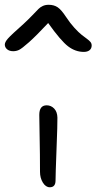

<svg xmlns="http://www.w3.org/2000/svg" viewBox="-65 -771 403 802"><path d="M-9.8 -557.1Q-25.9 -557.1 -35.4 -565.2Q-44.9 -573.2 -44.9 -585Q-44.9 -595.2 -31.5 -610.4Q-18.1 -625.5 34.2 -671.9Q52.2 -688.5 70.3 -707.3Q88.4 -726.1 95.5 -733.4Q102.5 -740.7 113.3 -745.8Q124 -751 138.2 -751Q160.6 -751 176 -740.5Q191.4 -730 210.9 -700.2Q228 -674.3 245.8 -654.8Q263.7 -635.3 275.9 -625.7Q288.1 -616.2 298.1 -608.9Q308.1 -601.6 313 -595.5Q317.9 -589.4 317.9 -581.1Q317.9 -568.4 309.1 -561.3Q300.3 -554.2 285.2 -554.2Q250 -554.2 219.5 -577.4Q189 -600.6 136.2 -674.8Q86.4 -621.6 56.2 -594.7Q25.9 -567.9 14.4 -562.5Q2.9 -557.1 -9.8 -557.1ZM143.1 11.2Q126 11.2 114 -8.3Q102.1 -27.8 102.1 -53.2Q102.1 -127.4 100.6 -196.5Q99.1 -265.6 99.1 -291Q99.1 -331.1 129.9 -331.1Q148.4 -331.1 161.4 -317.4Q174.3 -303.7 174.8 -279.8Q175.3 -253.9 171.1 -147.2Q167 -40.5 167 -17.1Q167 11.2 143.1 11.2Z"/></svg>

Font: Shantell Sans Irregular
Style: Regular
Weight: 300
Designer: Stephen Nixon, Anya Danilova, Shantell Martin
Foundry: Arrow Type
Version: Version 1.006;[9816181b4]